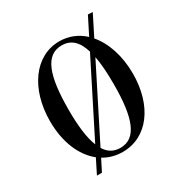

<svg xmlns="http://www.w3.org/2000/svg" viewBox="-189 -903 1038 1098"><g transform="rotate(-30 330.0 -354.0)"><path d="M549 -766 491 -651C447 -692 392 -715 330 -715C167 -715 56 -556 56 -345C56 -207 103 -97 180 -36L133 58H166L205 -19C241 3 284 15 330 15C493 15 603 -133 603 -345C603 -462 569 -562 512 -629L580 -764ZM330 -12C286 -12 253 -31 230 -69L464 -533C474 -483 478 -421 478 -346C478 -127 437 -12 330 -12ZM181 -349C181 -573 222 -688 330 -688C391 -688 431 -651 453 -576L214 -102C191 -158 181 -241 181 -349Z"/></g></svg>

Font: Sprat Condensed Medium
Style: Regular
Weight: 500
Width: 3
Designer: Ethan Nakache
Foundry: Collletttivo
Version: Version 2.000;Glyphs 3.2 (3217)